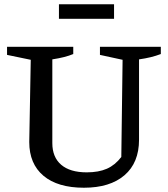

<svg xmlns="http://www.w3.org/2000/svg" viewBox="-20 -869 788 899"><path d="M373 10Q250 10 183.5 -46Q117 -102 117 -204L124 -589L13 -612V-650H323V-616Q304 -608 280.5 -602Q257 -596 225 -591V-199Q225 -133 266.5 -97.5Q308 -62 386 -62Q442 -62 480.5 -79Q519 -96 548 -134L554 -589L448 -612V-650H733V-616Q689 -599 631 -591V-215Q631 -107 563 -48.5Q495 10 373 10ZM256 -781V-849H514V-781Z"/></svg>

Font: Piazzolla Medium
Style: Regular
Weight: 500
Designer: Juan Pablo del Peral
Foundry: Huerta Tipografica
Version: Version 1.330